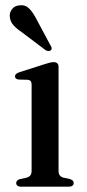

<svg xmlns="http://www.w3.org/2000/svg" viewBox="-20 -703 326 723"><path d="M200.5 -451.5V-60.5Q200.5 -48.5 205.2 -42.5Q210 -36.5 219 -34L243 -29Q250 -26.5 253.8 -23Q257.5 -19.5 257.5 -13.5Q257.5 -7.5 252.8 -3.8Q248 0 239 0H59Q50.5 0 45.8 -3.8Q41 -7.5 41 -13.5Q41 -19 44.5 -22.8Q48 -26.5 55 -28.5L80.5 -34Q89.5 -36.5 94.2 -42.5Q99 -48.5 99 -60V-383.5Q99 -393 95.8 -397.2Q92.5 -401.5 85 -402.5L50 -403.5Q43 -404.5 39.8 -407.5Q36.5 -410.5 36.5 -415.5Q36.5 -421 40.5 -424.5Q44.5 -428 53 -431L150 -462Q162 -466 169.2 -467.5Q176.5 -469 183 -469Q191 -469 195.8 -464.5Q200.5 -460 200.5 -451.5ZM118.5 -628.5 170.5 -531.5Q173.5 -527 174.5 -522.2Q175.5 -517.5 171.5 -514Q168 -510.5 162.8 -510.8Q157.5 -511 152.5 -513.5L63 -581Q43 -594.5 30.8 -608Q18.5 -621.5 17 -639.5Q15 -654.5 24.8 -668Q34.5 -681.5 54 -683Q75.5 -685.5 90.2 -670.5Q105 -655.5 118.5 -628.5Z"/></svg>

Font: Fraunces 48pt
Style: Regular
Weight: 400
Version: Version 1.000;[b76b70a41]